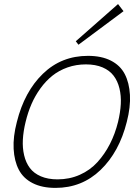

<svg xmlns="http://www.w3.org/2000/svg" viewBox="-20 -915 690 945"><path d="M561 -314.9Q572.3 -361.8 574.5 -402.8Q576.7 -443.8 567.9 -480Q559.1 -516.1 539.3 -542.2Q519.5 -568.4 484.9 -583.3Q450.2 -598.1 402.8 -598.1Q355 -598.1 312.7 -583.3Q270.5 -568.4 238 -542.5Q205.6 -516.6 179.2 -480.2Q152.8 -443.8 135 -402.8Q117.2 -361.8 106 -314.9Q94.7 -268.6 92.5 -227.5Q90.3 -186.5 98.9 -150.4Q107.4 -114.3 127 -88.1Q146.5 -62 181.2 -47.1Q215.8 -32.2 263.2 -32.2Q322.3 -32.2 372.8 -54.7Q423.3 -77.1 459.5 -116.9Q495.6 -156.7 521 -206.3Q546.4 -255.9 561 -314.9ZM604 -314.9Q566.9 -167 475.1 -78.6Q383.3 9.8 252.9 9.8Q186.5 9.8 140.6 -13.7Q94.7 -37.1 72.5 -79.8Q50.3 -122.6 47.1 -182.4Q43.9 -242.2 63 -314.9Q100.1 -463.9 191.2 -552Q282.2 -640.1 413.1 -640.1Q479.5 -640.1 525.6 -616.7Q571.8 -593.3 594 -550.5Q616.2 -507.8 619.6 -448Q623 -388.2 604 -314.9ZM561 -895 587.9 -859.9 366.2 -694.8 353 -711.9Z"/></svg>

Font: Sinkin Sans 200 X Light Italic
Style: Regular
Weight: 200
Italic angle: -112°
Designer: Keith Bates
Foundry: K-Type
Version: Sinkin Sans (version 1.0)  by Keith Bates   •   © 2014   www